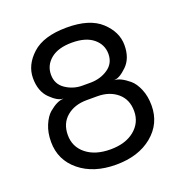

<svg xmlns="http://www.w3.org/2000/svg" viewBox="-130 -830 908 955"><g transform="rotate(-20 324.0 -352.0)"><path d="M460 -388V-387Q490 -387 535 -350Q558 -331 574 -293Q590 -255 590 -206Q590 -110 516.5 -49.5Q443 11 324.5 11Q206 11 132 -49.5Q58 -110 58 -206Q58 -255 74 -293Q90 -331 112 -350Q156 -387 188 -387V-388Q160 -388 121 -426.5Q82 -465 82 -534.5Q82 -604 142 -659Q202 -714 324 -714.5Q446 -715 506 -659.5Q566 -604 566 -534.5Q566 -465 526.5 -426.5Q487 -388 460 -388ZM352 -341H296Q231 -341 189.5 -306Q148 -271 148 -209Q148 -147 196 -108.5Q244 -70 324 -70Q404 -70 451.5 -109Q499 -148 499 -209.5Q499 -271 457.5 -306Q416 -341 352 -341ZM300 -416Q302 -416 304 -416H346Q398 -417 437 -444Q476 -471 476 -520.5Q476 -570 436.5 -602.5Q397 -635 324 -635Q251 -635 211.5 -602.5Q172 -570 172 -520Q172 -470 212 -443Q252 -416 300 -416Z"/></g></svg>

Font: Belgrano
Style: Regular
Weight: 400
Designer: Daniel Hernandez
Foundry: Daniel Hernndez
Version: Version 1.003